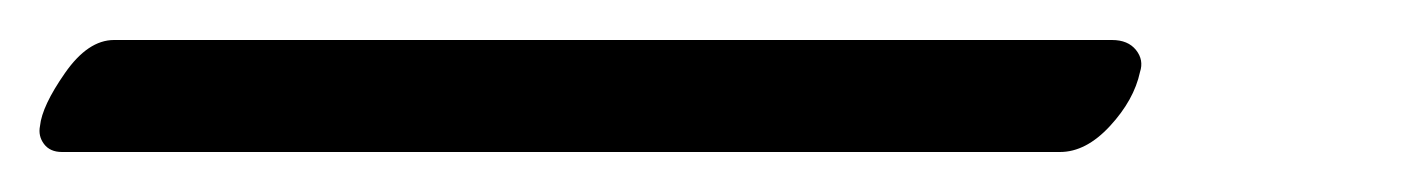

<svg xmlns="http://www.w3.org/2000/svg" viewBox="-137 109 701 96"><path d="M433 145Q430 159 418 172Q406 185 393 185H-106Q-112 185 -115 181Q-118 177 -117 172Q-116 162 -104.5 145.5Q-93 129 -80 129H419Q427 129 431 134Q435 139 433 145Z"/></svg>

Font: EB Garamond SemiBold
Style: Italic
Weight: 600
Italic angle: -17.2°
Designer: Georg Duffner and Octavio Pardo
Foundry: Georg Duffner
Version: Version 1.000